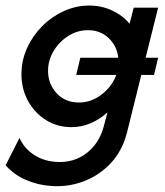

<svg xmlns="http://www.w3.org/2000/svg" viewBox="-45 -444 586 682"><path d="M138.9 216.7Q90.3 213.9 47.2 195.1Q4.2 176.4 -25 143.1L24.3 45.8Q41 83.3 75.7 105.9Q110.4 128.5 155.6 131.2Q217.4 134.7 262.5 100Q307.6 65.3 323.6 4.9L336.8 -45.1Q310.4 -20.8 277.8 -6.6Q245.1 7.6 208.3 7.6Q159 7.6 119.1 -17Q79.2 -41.7 55.2 -84.4Q31.2 -127.1 31.2 -180.6Q31.2 -229.2 51 -272.9Q70.8 -316.7 104.5 -350.7Q138.2 -384.7 181.6 -404.5Q225 -424.3 272.2 -424.3Q315.3 -424.3 352.8 -406.9Q390.3 -389.6 415.3 -359.7L429.9 -416.7H516.7L472.2 -238.9H516.7L502.1 -177.8H456.9L406.2 26.4Q389.6 91.7 348.6 135.4Q307.6 179.2 252.4 200Q197.2 220.8 138.9 216.7ZM235.4 -79.9Q279.2 -79.9 316 -108.3Q352.8 -136.8 368.1 -177.8H225.7L240.3 -238.9H375Q370.8 -279.9 341.3 -308.3Q311.8 -336.8 267.4 -336.8Q229.9 -336.8 197.6 -316.3Q165.3 -295.8 145.5 -262.8Q125.7 -229.9 125.7 -192.4Q125.7 -145.8 156.2 -112.8Q186.8 -79.9 235.4 -79.9Z"/></svg>

Font: Afacad Medium
Style: Italic
Weight: 500
Italic angle: -14°
Designer: Kristian Moeller
Foundry: Dicotype
Version: Version 1.000; ttfautohint (v1.8.4.7-5d5b)